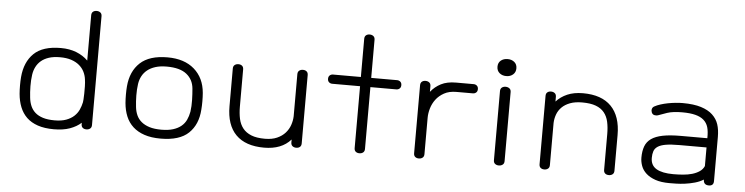

<svg xmlns="http://www.w3.org/2000/svg" viewBox="-46 -895 4665 1203"><g transform="rotate(5 2286.0 -294.0)"><path d="M317 -423Q372 -423 415 -406Q458 -389 488 -359V-644Q488 -659 497 -666.5Q506 -674 520 -674Q534 -674 543.5 -666.5Q553 -659 553 -644V41Q553 56 543.5 63.5Q534 71 520 71Q506 71 497 63.5Q488 56 488 41V32Q459 58 417 73Q375 88 317 88Q258 88 215.5 73.5Q173 59 145.5 32.5Q118 6 103 -31.5Q88 -69 84 -115Q82 -140 82 -168Q82 -196 84 -220Q92 -315 147.5 -369Q203 -423 317 -423ZM484 -241Q481 -265 470 -287.5Q459 -310 438.5 -327.5Q418 -345 388 -355Q358 -365 317 -365Q276 -365 247 -355.5Q218 -346 198.5 -329.5Q179 -313 167.5 -290.5Q156 -268 152 -241Q147 -206 147.5 -168Q148 -130 152 -96Q155 -68 165 -44.5Q175 -21 194 -4Q213 13 243 22.5Q273 32 317 32Q360 32 389.5 21Q419 10 438.5 -8Q458 -26 468.5 -49Q479 -72 484 -96Q485 -99 486 -114.5Q487 -130 487.5 -151.5Q488 -173 487.5 -197Q487 -221 484 -241Z M988 -423Q1094 -423 1156.5 -368.5Q1219 -314 1227 -220Q1229 -195 1229 -167Q1229 -139 1227 -115Q1221 -21 1164 33.5Q1107 88 988 88Q929 88 886 73.5Q843 59 814 32.5Q785 6 769.5 -31.5Q754 -69 750 -115Q748 -140 748 -168Q748 -196 750 -220Q758 -315 816 -369Q874 -423 988 -423ZM1160 -241Q1155 -298 1113 -331.5Q1071 -365 988 -365Q947 -365 917 -355.5Q887 -346 866.5 -329.5Q846 -313 834 -290.5Q822 -268 818 -241Q813 -206 813.5 -168Q814 -130 818 -96Q821 -68 831.5 -44.5Q842 -21 862.5 -4Q883 13 913.5 22.5Q944 32 988 32Q1031 32 1061.5 22.5Q1092 13 1112.5 -4Q1133 -21 1144 -44.5Q1155 -68 1160 -96Q1165 -131 1164 -170Q1163 -209 1160 -241Z M1466 -156Q1466 -113 1473.5 -78.5Q1481 -44 1500.5 -19.5Q1520 5 1553.5 18.5Q1587 32 1639 32Q1684 32 1715.5 18Q1747 4 1767 -18.5Q1787 -41 1796.5 -68.5Q1806 -96 1807 -124V-389Q1807 -404 1816.5 -411.5Q1826 -419 1840 -419Q1854 -419 1863 -411.5Q1872 -404 1872 -389V41Q1872 56 1863 63.5Q1854 71 1840 71Q1826 71 1816.5 63.5Q1807 56 1807 41V22Q1749 88 1639 88Q1522 88 1461.5 27Q1401 -34 1401 -152V-389Q1401 -404 1410.5 -411.5Q1420 -419 1434 -419Q1448 -419 1457 -411.5Q1466 -404 1466 -389Z M2270 -348V41Q2270 56 2260.5 63.5Q2251 71 2237 71Q2223 71 2214 63.5Q2205 56 2205 41V-348H2030Q2018 -348 2009.5 -355.5Q2001 -363 2001 -377Q2001 -391 2009.5 -398.5Q2018 -406 2030 -406H2205V-646Q2205 -661 2214 -668.5Q2223 -676 2237 -676Q2251 -676 2260.5 -668.5Q2270 -661 2270 -646V-406H2433Q2445 -406 2453.5 -398.5Q2462 -391 2462 -377Q2462 -363 2453.5 -355.5Q2445 -348 2433 -348Z M2810 -365Q2764 -365 2732.5 -347.5Q2701 -330 2681.5 -304Q2662 -278 2653 -247Q2644 -216 2644 -188V41Q2644 56 2634.5 63.5Q2625 71 2611 71Q2597 71 2588 63.5Q2579 56 2579 41V-387Q2579 -402 2588 -409.5Q2597 -417 2611 -417Q2625 -417 2634.5 -409.5Q2644 -402 2644 -387V-351Q2670 -384 2708 -403.5Q2746 -423 2802 -423H2913Q2925 -423 2933.5 -415.5Q2942 -408 2942 -394Q2942 -380 2933.5 -372.5Q2925 -365 2913 -365H2810Z M3052 -545Q3052 -570 3069 -584Q3086 -598 3112 -598Q3137 -598 3154 -584Q3171 -570 3171 -545Q3171 -520 3154 -505.5Q3137 -491 3112 -491Q3086 -491 3069 -505.5Q3052 -520 3052 -545ZM3081 -394Q3081 -409 3090.5 -416.5Q3100 -424 3114 -424Q3128 -424 3138 -416.5Q3148 -409 3148 -394V41Q3148 56 3138 63.5Q3128 71 3114 71Q3100 71 3090.5 63.5Q3081 56 3081 41Z M3774 -184Q3774 -227 3766.5 -261Q3759 -295 3739.5 -319Q3720 -343 3686.5 -355.5Q3653 -368 3601 -368Q3556 -368 3524.5 -356Q3493 -344 3473 -324Q3453 -304 3443.5 -278Q3434 -252 3433 -224V41Q3433 56 3423.5 63.5Q3414 71 3400 71Q3386 71 3377 63.5Q3368 56 3368 41V-389Q3368 -404 3377 -411.5Q3386 -419 3400 -419Q3414 -419 3423.5 -411.5Q3433 -404 3433 -389V-359Q3461 -390 3502.5 -408Q3544 -426 3601 -426Q3718 -426 3778.5 -364Q3839 -302 3839 -184V41Q3839 56 3829.5 63.5Q3820 71 3806 71Q3792 71 3783 63.5Q3774 56 3774 41V-184Z M4466 51Q4466 81 4436 81Q4402 81 4402 47Q4378 62 4347.5 70.5Q4317 79 4287 83Q4257 87 4230.5 87.5Q4204 88 4189 88Q4136 88 4100 75.5Q4064 63 4041.5 42.5Q4019 22 4009.5 -4Q4000 -30 4000 -56Q4000 -97 4011 -127Q4022 -157 4049 -176Q4076 -195 4121 -204Q4166 -213 4234 -213H4401Q4402 -256 4394 -282.5Q4386 -309 4366 -326.5Q4346 -344 4313 -352.5Q4280 -361 4231 -361Q4172 -361 4136 -349Q4100 -337 4080 -329Q4072 -326 4059.5 -328Q4047 -330 4041 -342Q4036 -353 4038.5 -364.5Q4041 -376 4052 -382Q4068 -391 4090 -398Q4112 -405 4135.5 -409.5Q4159 -414 4183 -416.5Q4207 -419 4228 -419Q4298 -419 4344 -404.5Q4390 -390 4417 -364.5Q4444 -339 4455 -305.5Q4466 -272 4466 -227ZM4401 -155H4231Q4178 -155 4145.5 -149.5Q4113 -144 4095 -132Q4077 -120 4071 -102Q4065 -84 4065 -60Q4065 -13 4101.5 8.5Q4138 30 4208 30Q4239 30 4269.5 27.5Q4300 25 4326 17.5Q4352 10 4372 -3.5Q4392 -17 4401 -38Z"/></g></svg>

Font: Cafe24 Ssurround air
Style: Light
Weight: 300
Designer: Cafe24 thkim, hmlim, mnelim, sdjeong, hskwak & 4IRTF
Foundry: Cafe24
Version: Version 1.001